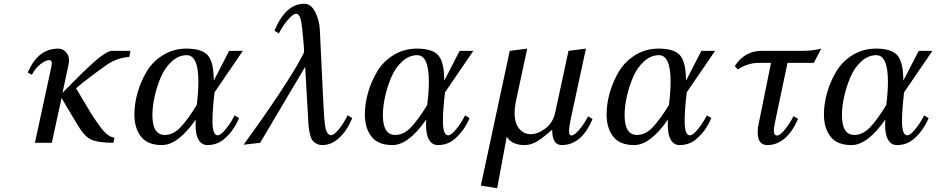

<svg xmlns="http://www.w3.org/2000/svg" viewBox="-20 -761 4988 1023"><path d="M308 -239 256 0H166Q244 -362 254 -407Q256 -419 256 -422Q256 -441 243 -441Q224 -441 196 -419.5Q168 -398 150 -363L128 -374Q181 -502 291 -502Q314 -502 331 -484Q348 -466 348 -438Q348 -433 346 -421L313 -266L333 -287Q425 -381 482.5 -432Q540 -483 572 -490H675L669 -458Q599 -452 545 -413Q451 -346 385 -291Q401 -265 431 -214Q461 -163 476 -140Q491 -117 513 -87Q535 -57 553 -43.5Q571 -30 590 -27L584 0Q498 -1 463.5 -18.5Q429 -36 398 -88Q323 -212 308 -239Z M1123 -269Q1112 -176 1112 -116Q1112 -40 1140 -40Q1156 -40 1182.5 -72.5Q1209 -105 1230 -146L1254 -132Q1223 -59 1169 -16Q1133 12 1085 12Q1055 12 1038 -16Q1022 -43 1022 -94Q1022 -114 1023 -124Q928 12 843 12Q766 12 731 -33.5Q696 -79 696 -151Q696 -208 713 -267.5Q730 -327 762 -380.5Q794 -434 849.5 -468Q905 -502 974 -502Q1056 -502 1087.5 -466Q1119 -430 1119 -331L1201 -490H1274ZM1028 -201Q1037 -269 1037 -326Q1037 -467 975 -467Q932 -467 895.5 -434Q859 -401 837.5 -351Q816 -301 804 -247.5Q792 -194 792 -148Q792 -42 858 -42Q903 -42 941.5 -82.5Q980 -123 1028 -201Z M1466 -583 1442 -597Q1502 -741 1601 -741Q1637 -741 1659 -698Q1681 -655 1684 -605L1702 -229Q1708 -101 1715 -76Q1724 -41 1745 -41Q1760 -41 1786 -73Q1812 -105 1832 -147L1857 -132Q1830 -66 1788 -27Q1746 12 1698 12Q1679 12 1665 4Q1651 -4 1643.5 -15Q1636 -26 1631.5 -46Q1627 -66 1625 -82Q1623 -98 1622 -124L1606 -405L1366 0L1278 10Q1282 4 1325.5 -56.5Q1369 -117 1378 -130Q1387 -143 1422 -194Q1457 -245 1471.5 -267.5Q1486 -290 1512.5 -331Q1539 -372 1558.5 -405.5Q1578 -439 1596 -473Q1600 -481 1600 -484V-498Q1590 -632 1582 -659Q1573 -688 1558 -688Q1542 -688 1514 -655.5Q1486 -623 1466 -583Z M2351 -269Q2340 -176 2340 -116Q2340 -40 2368 -40Q2384 -40 2410.5 -72.5Q2437 -105 2458 -146L2482 -132Q2451 -59 2397 -16Q2361 12 2313 12Q2283 12 2266 -16Q2250 -43 2250 -94Q2250 -114 2251 -124Q2156 12 2071 12Q1994 12 1959 -33.5Q1924 -79 1924 -151Q1924 -208 1941 -267.5Q1958 -327 1990 -380.5Q2022 -434 2077.5 -468Q2133 -502 2202 -502Q2284 -502 2315.5 -466Q2347 -430 2347 -331L2429 -490H2502ZM2256 -201Q2265 -269 2265 -326Q2265 -467 2203 -467Q2160 -467 2123.5 -434Q2087 -401 2065.5 -351Q2044 -301 2032 -247.5Q2020 -194 2020 -148Q2020 -42 2086 -42Q2131 -42 2169.5 -82.5Q2208 -123 2256 -201Z M2696 -490 2789 -502 2729 -222Q2722 -190 2722 -159Q2722 -104 2746.5 -75Q2771 -46 2808 -46Q2845 -46 2886 -76.5Q2927 -107 2939 -165L3009 -490L3102 -502L3022 -132Q3012 -85 3012 -64Q3012 -39 3024 -39Q3040 -39 3066.5 -70Q3093 -101 3113 -141L3137 -127Q3079 12 2973 12Q2922 12 2922 -70Q2877 -30 2843.5 -9Q2810 12 2776 12Q2706 12 2680 -33L2629 242L2542 228Z M3639 -269Q3628 -176 3628 -116Q3628 -40 3656 -40Q3672 -40 3698.5 -72.5Q3725 -105 3746 -146L3770 -132Q3739 -59 3685 -16Q3649 12 3601 12Q3571 12 3554 -16Q3538 -43 3538 -94Q3538 -114 3539 -124Q3444 12 3359 12Q3282 12 3247 -33.5Q3212 -79 3212 -151Q3212 -208 3229 -267.5Q3246 -327 3278 -380.5Q3310 -434 3365.5 -468Q3421 -502 3490 -502Q3572 -502 3603.5 -466Q3635 -430 3635 -331L3717 -490H3790ZM3544 -201Q3553 -269 3553 -326Q3553 -467 3491 -467Q3448 -467 3411.5 -434Q3375 -401 3353.5 -351Q3332 -301 3320 -247.5Q3308 -194 3308 -148Q3308 -42 3374 -42Q3419 -42 3457.5 -82.5Q3496 -123 3544 -201Z M4023 -426Q3964 -426 3911 -391L3895 -409Q3948 -490 4038 -490H4252Q4310 -490 4356 -502L4316 -426H4176L4109 -108Q4103 -78 4103 -65Q4103 -39 4120 -39Q4136 -39 4161.5 -70Q4187 -101 4208 -142L4232 -128Q4205 -63 4163 -25.5Q4121 12 4068 12Q4017 12 4017 -57Q4017 -67 4019 -85L4088 -426Z M4797 -269Q4786 -176 4786 -116Q4786 -40 4814 -40Q4830 -40 4856.5 -72.5Q4883 -105 4904 -146L4928 -132Q4897 -59 4843 -16Q4807 12 4759 12Q4729 12 4712 -16Q4696 -43 4696 -94Q4696 -114 4697 -124Q4602 12 4517 12Q4440 12 4405 -33.5Q4370 -79 4370 -151Q4370 -208 4387 -267.5Q4404 -327 4436 -380.5Q4468 -434 4523.5 -468Q4579 -502 4648 -502Q4730 -502 4761.5 -466Q4793 -430 4793 -331L4875 -490H4948ZM4702 -201Q4711 -269 4711 -326Q4711 -467 4649 -467Q4606 -467 4569.5 -434Q4533 -401 4511.5 -351Q4490 -301 4478 -247.5Q4466 -194 4466 -148Q4466 -42 4532 -42Q4577 -42 4615.5 -82.5Q4654 -123 4702 -201Z"/></svg>

Font: Lingua Franca
Style: Italic
Weight: 400
Italic angle: -13°
Version: Version 1.19